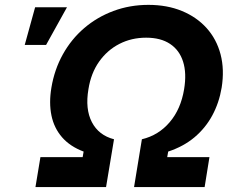

<svg xmlns="http://www.w3.org/2000/svg" viewBox="-20 -757 937 777"><path d="M123.5 0 143.6 -121.1H314.5L318.4 -143.6Q263.7 -164.1 231.2 -201.4Q198.7 -238.8 188.2 -289.8Q177.7 -340.8 188 -402.3Q200.2 -475.6 234.4 -537.1Q268.6 -598.6 320.8 -643.3Q373 -688 439.2 -712.6Q505.4 -737.3 580.6 -737.3Q656.2 -737.3 716.1 -712.6Q775.9 -688 816.2 -643.3Q856.4 -598.6 872.6 -537.1Q888.7 -475.6 877 -402.3Q866.7 -340.8 839.1 -289.8Q811.5 -238.8 767.1 -201.4Q722.7 -164.1 660.6 -143.6L656.7 -121.1H827.6L808.1 0H522.5L554.2 -193.4Q621.6 -209.5 666.7 -262.5Q711.9 -315.4 725.1 -396Q735.8 -460.9 720.9 -507.6Q706.1 -554.2 668.2 -579.3Q630.4 -604.5 571.3 -604.5Q512.2 -604.5 463.1 -579.3Q414.1 -554.2 381.1 -507.6Q348.1 -460.9 337.9 -396Q324.2 -315.9 351.8 -262.7Q379.4 -209.5 441.4 -193.4L409.2 0ZM80.1 -575.2 122.1 -727.5H251L166.5 -575.2Z"/></svg>

Font: Inter 24pt
Style: Bold Italic
Weight: 700
Italic angle: -9.3988°
Version: Version 4.001;git-66647c0bb